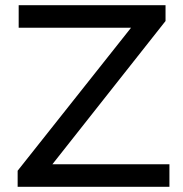

<svg xmlns="http://www.w3.org/2000/svg" viewBox="-20 -720 707 740"><path d="M48 -62V0H633V-87H182L618 -639V-700H52V-613H485Z"/></svg>

Font: ICO Headline
Style: Regular
Weight: 500
Designer: Julieta Ulanovsky
Foundry: Julieta Ulanovsky
Version: Version 7.200